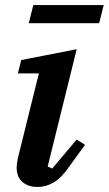

<svg xmlns="http://www.w3.org/2000/svg" viewBox="-20 -729 431 761"><path d="M130 12Q107 12 91 5.5Q75 -1 65 -11.5Q55 -22 50.5 -35Q46 -48 46 -62Q46 -74 48.5 -89Q51 -104 54 -115L134 -438H51L64 -491L284 -534L169 -69L187 -61L284 -176L317 -155L256 -71Q224 -24 193 -6Q162 12 130 12ZM112 -709H391L373 -637H94Z"/></svg>

Font: IBM Plex Serif SmBld
Style: Italic
Weight: 600
Italic angle: -14°
Designer: Mike Abbink, Paul van der Laan, Pieter van Rosmalen
Foundry: Bold Monday
Version: Version 3.001